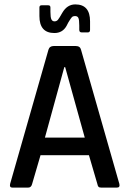

<svg xmlns="http://www.w3.org/2000/svg" viewBox="-20 -852 587 872"><path d="M227 -702Q159 -702 159 -779V-818Q159 -828 169 -828H199Q209 -828 209 -818V-798Q209 -773 213.5 -764Q218 -755 227.5 -755Q237 -755 243 -762Q249 -769 263 -794Q285 -832 322 -832Q389 -832 389 -755V-717Q389 -705 380 -705H350Q340 -705 340 -717V-736Q340 -762 336 -770.5Q332 -779 321.5 -779Q311 -779 306.5 -774Q302 -769 296.5 -760Q291 -751 290 -749.5Q289 -748 282 -734Q264 -702 227 -702ZM108 0H36Q22 0 26 -17L200 -626Q205 -643 224 -643H324Q344 -643 348 -626L522 -17Q526 0 511 0H440Q431 0 427.5 -3.5Q424 -7 422 -17L384 -147H164L126 -17Q122 0 108 0ZM272 -547 184 -227H365L276 -547Z"/></svg>

Font: Rajdhani SemiBold
Style: Regular
Weight: 600
Designer: Satya Rajpurohit, Jyotish Sonowal
Foundry: Indian Type Foundry
Version: Version 1.201 February 1, 2022